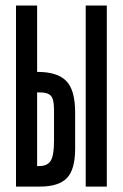

<svg xmlns="http://www.w3.org/2000/svg" viewBox="-20 -687 452 707"><path d="M116.7 -666.7V0H38.9V-666.7ZM127.8 -346.7H68.9V-422.2H118.9Q191.1 -422.2 223.9 -388.9Q256.7 -355.6 256.7 -272.2V-140Q256.7 -62.2 226.1 -31.1Q195.6 0 127.8 0H78.9V-75.6H125.6Q154.4 -75.6 166.7 -95Q178.9 -114.4 178.9 -167.8V-283.3Q178.9 -322.2 167.2 -334.4Q155.6 -346.7 127.8 -346.7ZM295.6 -666.7H373.3V0H295.6Z"/></svg>

Font: Le Murmure
Style: Regular
Weight: 600
Width: 2
Designer: Jeremy Landes, Alexander Slobzheninov (Cyrillic)
Foundry: Velvetyne Type Foundry
Version: Version 1.0